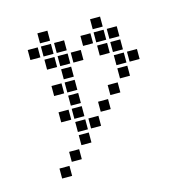

<svg xmlns="http://www.w3.org/2000/svg" viewBox="-69 -376 458 503"><g transform="rotate(-15 160.5 -125.0)"><path d="M40 40V67.1H67.1V40ZM75.7 4.3V31.4H102.9V4.3ZM111.4 -31.4V-4.3H138.6V-31.4ZM111.4 -67.1V-40H138.6V-67.1ZM147.1 -67.1V-40H174.3V-67.1ZM182.9 -102.9V-75.7H210V-102.9ZM218.6 -138.6V-111.4H245.7V-138.6ZM254.3 -174.3V-147.1H281.4V-174.3ZM254.3 -210V-182.9H281.4V-210ZM290 -210V-182.9H317.1V-210ZM254.3 -245.7V-218.6H281.4V-245.7ZM254.3 -281.4V-254.3H281.4V-281.4ZM218.6 -281.4V-254.3H245.7V-281.4ZM218.6 -245.7V-218.6H245.7V-245.7ZM182.9 -281.4V-254.3H210V-281.4ZM218.6 -317.1V-290H245.7V-317.1ZM147.1 -245.7V-218.6H174.3V-245.7ZM111.4 -245.7V-218.6H138.6V-245.7ZM75.7 -245.7V-218.6H102.9V-245.7ZM111.4 -281.4V-254.3H138.6V-281.4ZM75.7 -281.4V-254.3H102.9V-281.4ZM40 -281.4V-254.3H67.1V-281.4ZM75.7 -317.1V-290H102.9V-317.1ZM111.4 -210V-182.9H138.6V-210ZM111.4 -174.3V-147.1H138.6V-174.3ZM111.4 -138.6V-111.4H138.6V-138.6ZM111.4 -102.9V-75.7H138.6V-102.9ZM75.7 -174.3V-147.1H102.9V-174.3ZM75.7 -102.9V-75.7H102.9V-102.9Z"/></g></svg>

Font: Gossip Low Square
Style: Regular
Weight: 400
Width: 3
Designer: Deborah Khodanovich
Version: Version 1.001;Glyphs 3.3.1 (3343)